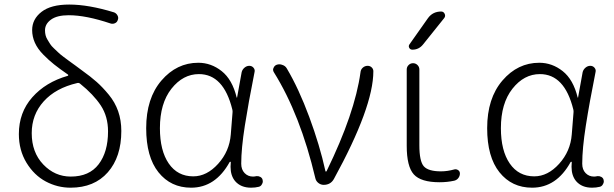

<svg xmlns="http://www.w3.org/2000/svg" viewBox="-20 -828 2748 860"><path d="M296.9 -37.1Q379.9 -37.1 421.9 -92.3Q463.9 -147.5 463.9 -239.3Q463.9 -306.6 431.2 -356Q398.4 -405.3 338.9 -453.1Q333 -458 326.2 -456.1Q229.5 -433.6 175.8 -374Q122.1 -314.5 122.1 -231.4Q122.1 -145.5 173.8 -91.3Q225.6 -37.1 296.9 -37.1ZM491.2 -772.5Q501 -768.6 506.3 -758.8Q511.7 -749 507.8 -739.3Q504.9 -728.5 495.1 -724.1Q485.4 -719.7 475.6 -722.7Q365.2 -759.8 288.1 -759.8Q235.4 -759.8 208.5 -740.2Q181.6 -720.7 181.6 -692.4Q181.6 -680.7 184.1 -670.4Q186.5 -660.2 192.9 -649.9Q199.2 -639.6 204.6 -630.9Q210 -622.1 221.7 -611.3Q233.4 -600.6 240.7 -593.3Q248 -585.9 264.2 -573.7Q280.3 -561.5 289.1 -555.2Q297.9 -548.8 317.4 -534.7Q336.9 -520.5 345.7 -513.7Q386.7 -484.4 413.1 -460.9Q439.5 -437.5 467.3 -403.8Q495.1 -370.1 509.3 -329.6Q523.4 -289.1 523.4 -241.2Q523.4 -125 462.9 -56.2Q402.3 12.7 295.9 12.7Q237.3 12.7 185.1 -15.1Q132.8 -43 98.6 -99.1Q64.5 -155.3 64.5 -227.5Q64.5 -324.2 124.5 -392.1Q184.6 -460 283.2 -488.3Q285.2 -488.3 285.6 -490.7Q286.1 -493.2 284.2 -494.1Q246.1 -520.5 222.2 -539.6Q198.2 -558.6 173.3 -584Q148.4 -609.4 136.2 -636.7Q124 -664.1 124 -693.4Q124 -742.2 166 -774.9Q208 -807.6 290 -807.6Q377 -807.6 491.2 -772.5Z M835.9 12.7Q745.1 12.7 689.9 -56.2Q634.8 -125 634.8 -253.9Q634.8 -387.7 703.1 -467.3Q771.5 -546.9 868.2 -546.9Q925.8 -546.9 973.1 -509.3Q1020.5 -471.7 1040 -391.6Q1040 -390.6 1041 -390.6Q1042 -390.6 1042 -391.6L1062.5 -504.9Q1065.4 -516.6 1075.2 -524.9Q1085 -533.2 1096.7 -533.2Q1108.4 -533.2 1115.7 -524.4Q1123 -515.6 1120.1 -504.9Q1092.8 -368.2 1076.7 -265.1Q1060.5 -162.1 1060.5 -94.7Q1060.5 -68.4 1075.7 -52.7Q1090.8 -37.1 1113.3 -37.1Q1120.1 -37.1 1128.9 -39.1Q1137.7 -40 1146 -35.6Q1154.3 -31.2 1156.2 -22.5Q1157.2 -18.6 1157.2 -15.6Q1157.2 -8.8 1153.3 -2.9Q1148.4 6.8 1138.7 8.8Q1123 12.7 1104.5 12.7Q1058.6 12.7 1033.2 -16.6Q1012.7 -41 1012.7 -81.1Q1012.7 -90.8 1013.7 -101.6Q1013.7 -103.5 1011.7 -103.5Q1009.8 -103.5 1008.8 -102.5Q945.3 12.7 835.9 12.7ZM845.7 -38.1Q906.2 -38.1 957 -94.2Q1007.8 -150.4 1013.7 -225.6L1021.5 -323.2Q1022.5 -331.1 1020.5 -337.9Q981.4 -496.1 871.1 -496.1Q799.8 -496.1 748 -430.7Q696.3 -365.2 696.3 -253.9Q696.3 -153.3 735.8 -95.7Q775.4 -38.1 845.7 -38.1Z M1475.6 -26.4Q1460.9 0 1429.7 0Q1417 0 1406.2 -8.3Q1395.5 -16.6 1392.6 -29.3Q1325.2 -314.5 1207 -503.9Q1203.1 -509.8 1203.1 -515.6Q1203.1 -519.5 1205.1 -523.4Q1209 -534.2 1219.7 -538.1Q1225.6 -540 1231.4 -540Q1238.3 -540 1245.1 -537.1Q1257.8 -533.2 1264.6 -521.5Q1318.4 -430.7 1365.2 -304.2Q1412.1 -177.7 1437.5 -62.5Q1437.5 -59.6 1439.9 -59.6Q1442.4 -59.6 1443.4 -62.5Q1569.3 -320.3 1594.7 -503.9Q1595.7 -516.6 1605 -524.9Q1614.3 -533.2 1627 -533.2Q1638.7 -533.2 1646.5 -524.4Q1652.3 -517.6 1652.3 -508.8Q1652.3 -348.6 1475.6 -26.4Z M1896.5 -746.1Q1918 -776.4 1956.1 -776.4Q1966.8 -776.4 1971.7 -766.1Q1976.6 -755.9 1969.7 -747.1L1875 -628.9Q1856.4 -605.5 1827.1 -605.5Q1817.4 -605.5 1813 -613.8Q1808.6 -622.1 1814.5 -629.9ZM1858.4 -177.7Q1858.4 -105.5 1878.4 -83Q1898.4 -60.5 1955.1 -60.5Q1984.4 -60.5 2015.6 -69.3Q2024.4 -71.3 2032.2 -65.9Q2040 -60.5 2040 -50.8Q2040 -40 2033.2 -30.8Q2026.4 -21.5 2014.6 -18.6Q1983.4 -11.7 1949.2 -11.7Q1865.2 -11.7 1833.5 -46.9Q1801.8 -82 1801.8 -174.8V-516.6Q1801.8 -528.3 1810.1 -536.6Q1818.4 -544.9 1830.1 -544.9Q1841.8 -544.9 1850.1 -536.6Q1858.4 -528.3 1858.4 -516.6Z M2363.3 12.7Q2272.5 12.7 2217.3 -56.2Q2162.1 -125 2162.1 -253.9Q2162.1 -387.7 2230.5 -467.3Q2298.8 -546.9 2395.5 -546.9Q2453.1 -546.9 2500.5 -509.3Q2547.9 -471.7 2567.4 -391.6Q2567.4 -390.6 2568.4 -390.6Q2569.3 -390.6 2569.3 -391.6L2589.8 -504.9Q2592.8 -516.6 2602.5 -524.9Q2612.3 -533.2 2624 -533.2Q2635.7 -533.2 2643.1 -524.4Q2650.4 -515.6 2647.5 -504.9Q2620.1 -368.2 2604 -265.1Q2587.9 -162.1 2587.9 -94.7Q2587.9 -68.4 2603 -52.7Q2618.2 -37.1 2640.6 -37.1Q2647.5 -37.1 2656.2 -39.1Q2665 -40 2673.3 -35.6Q2681.6 -31.2 2683.6 -22.5Q2684.6 -18.6 2684.6 -15.6Q2684.6 -8.8 2680.7 -2.9Q2675.8 6.8 2666 8.8Q2650.4 12.7 2631.8 12.7Q2585.9 12.7 2560.5 -16.6Q2540 -41 2540 -81.1Q2540 -90.8 2541 -101.6Q2541 -103.5 2539.1 -103.5Q2537.1 -103.5 2536.1 -102.5Q2472.7 12.7 2363.3 12.7ZM2373 -38.1Q2433.6 -38.1 2484.4 -94.2Q2535.2 -150.4 2541 -225.6L2548.8 -323.2Q2549.8 -331.1 2547.9 -337.9Q2508.8 -496.1 2398.4 -496.1Q2327.1 -496.1 2275.4 -430.7Q2223.6 -365.2 2223.6 -253.9Q2223.6 -153.3 2263.2 -95.7Q2302.7 -38.1 2373 -38.1Z"/></svg>

Font: Gen Jyuu Gothic Light
Style: Regular
Weight: 200
Designer: [Source Han Sans]
Ryoko NISHIZUKA  (kana & ideographs); Paul D. Hunt (Latin, Greek & Cyrillic); Wenlong ZHANG  (bopomofo
Version: Version 1.002.20150607